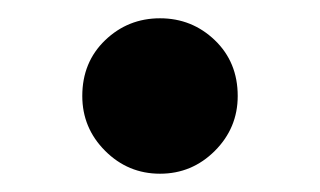

<svg xmlns="http://www.w3.org/2000/svg" viewBox="-20 -178 350 210"><path d="M155 12Q120 12 95 -13Q70 -38 70 -73Q70 -110 95 -134Q120 -158 155 -158Q190 -158 215 -134Q240 -110 240 -73Q240 -38 215 -13Q190 12 155 12Z"/></svg>

Font: Golos Text DemiBold
Style: Regular
Weight: 600
Designer: A.Korolkova, Vitaly Kuzmin
Foundry: ParaType Ltd
Version: Version 2.002